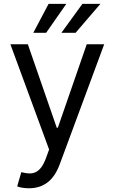

<svg xmlns="http://www.w3.org/2000/svg" viewBox="-20 -776 597 1000"><path d="M130.7 204.5Q109.4 204.5 92.7 201.2Q76 197.8 69.6 194.6L90.9 120.7Q114 126.8 132.6 127.3Q151.3 127.8 166.9 120Q182.5 112.2 195.7 94.5Q208.8 76.7 220.2 45.5L235.8 2.8L34.1 -545.5H125L275.6 -110.8H281.2L431.8 -545.5H522.7L291.2 79.5Q267.4 143.5 227.6 174Q187.9 204.5 130.7 204.5ZM409.1 -755.7H502.8L373.6 -605.1H299.7ZM233 -755.7H325.3L220.2 -605.1H153.4Z"/></svg>

Font: Fast_Sans
Style: Regular
Weight: 400
Designer: Rasmus Andersson
Foundry: rsms
Version: Version 3.018;git-588b23468